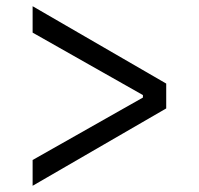

<svg xmlns="http://www.w3.org/2000/svg" viewBox="-20 -614 640 618"><path d="M85 -99 440 -300V-308L85 -509V-594L515 -345V-265L85 -16Z"/></svg>

Font: Lilex
Style: Regular
Weight: 400
Monospace: yes
Designer: Mike Abbink, Paul van der Laan, Pieter van Rosmalen, Mikhael Khrustik
Foundry: Mikhael Khrustik
Version: Version 2.510